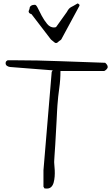

<svg xmlns="http://www.w3.org/2000/svg" viewBox="-20 -1098 645 1115"><path d="M232.4 -109.4 280.3 -680.7 286.1 -689.5 38.1 -709Q29.3 -710 21 -715.3Q12.7 -720.7 12.7 -730.5Q12.7 -737.3 15.1 -740.7Q17.6 -744.1 24.4 -748H66.4Q197.3 -748 328.6 -742.7Q460 -737.3 590.8 -733.4Q596.7 -728.5 601.1 -722.2Q605.5 -715.8 605.5 -709Q605.5 -702.1 597.2 -693.8Q588.9 -685.5 582 -685.5H331.1Q331.1 -633.8 324.2 -586.4Q317.4 -539.1 313.5 -486.3Q312.5 -478.5 311.5 -453.6Q310.5 -428.7 308.6 -396Q306.6 -363.3 304.7 -326.2Q302.7 -289.1 300.8 -256.3Q298.8 -223.6 296.9 -198.7Q294.9 -173.8 294.9 -166Q293.9 -158.2 295.4 -142.6Q296.9 -127 297.9 -109.4Q298.8 -91.8 297.4 -72.8Q295.9 -53.7 291.5 -37.6Q287.1 -21.5 277.3 -12.2Q267.6 -2.9 252 -2.9Q250 -2.9 244.6 -3.4Q239.3 -3.9 238.3 -3.9L232.4 -13.7ZM293 -938.5Q297.9 -938.5 302.2 -939.5Q306.6 -940.4 309.6 -946.3L368.2 -1028.3Q375 -1041 380.4 -1046.9Q385.7 -1052.7 392.6 -1056.6Q399.4 -1060.5 408.2 -1064.9Q417 -1069.3 430.7 -1078.1Q432.6 -1078.1 436.5 -1075.2Q440.4 -1072.3 441.4 -1070.3V-1067.4V-1064.5L335.9 -869.1Q335.9 -868.2 332.5 -865.7Q329.1 -863.3 324.7 -860.4Q320.3 -857.4 316.4 -853.5Q312.5 -849.6 309.6 -848.6H306.6H300.8Q298.8 -849.6 294.9 -853Q291 -856.4 287.1 -859.4Q283.2 -862.3 279.8 -865.2Q276.4 -868.2 275.4 -869.1L163.1 -1015.6Q152.3 -1018.6 148.9 -1023.9Q145.5 -1029.3 146.5 -1033.7Q147.5 -1038.1 149.4 -1041.5Q151.4 -1044.9 151.4 -1045.9Q151.4 -1058.6 160.2 -1064.5Q168.9 -1070.3 182.6 -1070.3Q190.4 -1070.3 200.2 -1049.8Q210 -1029.3 223.1 -1004.9Q236.3 -980.5 253.4 -959.5Q270.5 -938.5 293 -938.5Z"/></svg>

Font: Cedarville Cursive
Style: Regular
Weight: 400
Designer: Kimberly Geswein
Foundry: Kimberly Geswein
Version: Version 1.001 2010